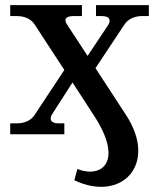

<svg xmlns="http://www.w3.org/2000/svg" viewBox="-20 -526 623 752"><path d="M115 -431 232 -252 115 -75C102 -55 77 -43 47 -43H20V0H232V-43H208C178 -43 172 -60 185 -80L264 -203L347 -75C466 106 380 174 283 136L271 180C456 268 600 118 474 -75L354 -259L468 -431C482 -451 506 -463 536 -463H563V-506H356V-463H380C410 -463 416 -446 403 -427L323 -307L242 -431C229 -451 238 -463 268 -463H301V-506H20V-463H47C77 -463 102 -451 115 -431Z"/></svg>

Font: LT Superior Serif Semibold
Style: Regular
Weight: 600
Designer: Daniel Lyons
Foundry: LyonsType
Version: Version 2.120;FEAKit 1.0